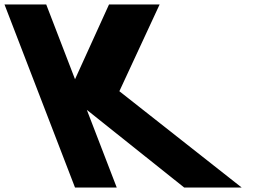

<svg xmlns="http://www.w3.org/2000/svg" viewBox="-278 -845 1169 865"><path d="M811 0 259.8 -434 441.2 -825H213.2L60 -488L-69.8 -825H-257.8L60 0H248L113.2 -350L552 0Z"/></svg>

Font: Hussar
Style: BdOpOblFour
Weight: 700
Foundry: Cannot Into Space Fonts
Version: Version 2.00